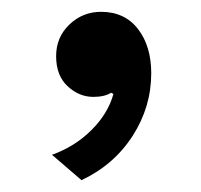

<svg xmlns="http://www.w3.org/2000/svg" viewBox="-20 -155 340 325"><path d="M151 -135Q191 -135 213.5 -106Q236 -77 236 -31Q236 26 204.5 75Q173 124 118 150L68 107Q107 93 135 65Q163 37 172 4L168 2Q157 9 138 9Q114 9 94.5 -9Q75 -27 75 -60Q75 -92 97.5 -113.5Q120 -135 151 -135Z"/></svg>

Font: Elaine Sans Medium
Style: Regular
Weight: 500
Designer: Wei Huang
Foundry: Wei Huang
Version: Version 2.001;December 24, 2019;FontCreator 12.0.0.2547 64-b